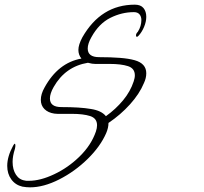

<svg xmlns="http://www.w3.org/2000/svg" viewBox="-20 -633 873 823"><path d="M109 170Q93 170 76 167Q46 160 28.5 136Q11 112 11 78Q11 38 36 -8Q41 -17 43 -17Q46 -17 46 -8Q46 -7 45.5 -3.5Q45 0 44 5Q34 36 34 61Q34 94 48.5 116Q63 138 88 141Q90 142 94.5 142Q99 142 104 142Q153 142 212 114Q272 86 321.5 37.5Q371 -11 391 -69Q396 -84 396 -96Q396 -126 366.5 -135.5Q337 -145 288 -145H246Q234 -145 226 -145Q218 -145 213 -146Q186 -150 170.5 -165.5Q155 -181 155 -205Q155 -230 171 -258Q229 -364 329 -382Q316 -398 316 -419Q316 -441 333 -473Q413 -613 558 -613Q583 -613 595 -598.5Q607 -584 607 -561Q607 -540 597.5 -517.5Q588 -495 574 -480Q569 -475 567 -475Q566 -475 565 -476Q564 -477 564 -477Q563 -478 563 -482Q563 -489 571 -497Q586 -521 586 -547Q586 -562 578 -571.5Q570 -581 554 -581Q502 -581 453 -556.5Q404 -532 372 -474Q356 -446 356 -425Q356 -388 405 -388Q455 -388 493.5 -385Q532 -382 557 -375Q607 -361 607 -319Q607 -298 597 -277Q578 -231 537.5 -186Q497 -141 445 -106Q445 -85 435 -62Q410 -5 356 48Q301 102 234 136Q167 170 109 170ZM434 -135Q476 -165 507.5 -203Q539 -241 553 -284Q555 -291 556.5 -297Q558 -303 558 -310Q558 -340 528.5 -349.5Q499 -359 450 -359H408Q396 -359 388 -359Q380 -359 375 -360Q370 -361 365.5 -362Q361 -363 357 -364Q260 -348 210 -260Q194 -232 194 -211Q194 -174 243 -174Q283 -174 314.5 -172Q346 -170 369 -166Q415 -159 434 -135Z"/></svg>

Font: Allison
Style: Regular
Weight: 400
Designer: Robert E. Leuschke
Foundry: Robert E. Leuschke
Version: Version 1.010; ttfautohint (v1.8.3)